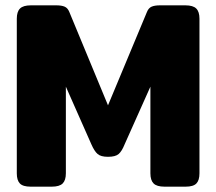

<svg xmlns="http://www.w3.org/2000/svg" viewBox="-20 -700 811 720"><path d="M43 -50V-630Q43 -656 55 -668Q67 -680 96 -680H191Q211 -680 222.5 -675Q234 -670 240 -655L385 -305L531 -655Q537 -670 548.5 -675Q560 -680 580 -680H675Q704 -680 716 -668Q728 -656 728 -630V-50Q728 -24 716.5 -12Q705 0 676 0H597Q568 0 556 -12Q544 -24 544 -50V-375L447 -158Q437 -133 425 -122.5Q413 -112 385 -112Q358 -112 346 -122.5Q334 -133 323 -158L227 -375V-50Q227 -24 215 -12Q203 0 174 0H95Q66 0 54.5 -12Q43 -24 43 -50Z"/></svg>

Font: Mitr SemiBold
Style: Regular
Weight: 600
Designer: Thanarat Vachiruckul
Foundry: Cadson Demak
Version: Version 1.002